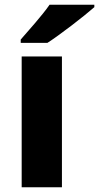

<svg xmlns="http://www.w3.org/2000/svg" viewBox="-20 -786 416 806"><path d="M376 -756V-766H188C157 -721 99 -657 67 -620V-606H179C232 -640 333 -718 376 -756ZM240 0V-549H71V0Z"/></svg>

Font: Noto Sans Myanmar UI ExtraBold
Style: Regular
Weight: 800
Designer: Monotype Design Team
Foundry: Monotype Imaging Inc.
Version: Version 2.103